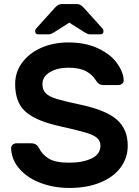

<svg xmlns="http://www.w3.org/2000/svg" viewBox="-20 -920 688 950"><path d="M34 0ZM565 -499H495Q479 -499 470 -505Q461 -511 454 -523Q437 -551 405 -568Q373 -585 318 -585Q264 -585 227 -563Q190 -541 190 -504Q190 -474 207.5 -457.5Q225 -441 262 -430Q299 -419 383 -401Q504 -375 558 -328Q612 -281 612 -199Q612 -139 577 -91.5Q542 -44 476.5 -17Q411 10 323 10Q248 10 183 -14Q118 -38 78 -82.5Q38 -127 35 -184Q34 -196 42 -203.5Q50 -211 62 -211H132Q148 -211 157.5 -205Q167 -199 173 -187Q190 -154 222.5 -134.5Q255 -115 323 -115Q389 -115 433 -136Q477 -157 477 -199Q477 -223 460 -237.5Q443 -252 412 -261.5Q381 -271 318 -286Q293 -291 253 -301Q148 -327 101.5 -372Q55 -417 55 -504Q55 -563 89.5 -610Q124 -657 184 -683.5Q244 -710 318 -710Q402 -710 463.5 -681.5Q525 -653 557 -610Q589 -567 592 -526Q593 -514 585 -506.5Q577 -499 565 -499ZM395 -881 487 -779Q492 -774 492 -766Q492 -750 476 -750H428Q419 -750 413 -752.5Q407 -755 397 -761L323 -808L249 -761Q239 -755 233 -752.5Q227 -750 218 -750H170Q154 -750 154 -766Q154 -774 159 -779L251 -881Q261 -892 269 -896Q277 -900 288 -900H358Q369 -900 377 -896Q385 -892 395 -881Z"/></svg>

Font: Hezaedrus Medium
Style: Regular
Weight: 500
Designer: Hubert & Fischer
Foundry: Hubert & Fischer
Version: Version 1.10;September 3, 2019;FontCreator 11.5.0.2425 64-bi